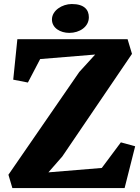

<svg xmlns="http://www.w3.org/2000/svg" viewBox="-20 -958 713 978"><path d="M333 -790.5C385.3 -790.5 432.6 -821.3 432.6 -870.1C432.6 -908.2 409.2 -937.5 345.7 -937.5C296.4 -937.5 244.6 -904.3 244.6 -858.9C244.6 -814.9 287.6 -790.5 333 -790.5ZM43 0H614.7L668.5 -212.9L595.7 -232.9L498.5 -102.5L226.6 -80.1L297.4 -161.1L652.3 -683.6L629.9 -758.3H68.4L47.4 -552.2L122.1 -537.6L184.6 -657.2L464.8 -680.2L383.8 -591.3L22.9 -67.9Z"/></svg>

Font: Merriweather
Style: Heavy
Weight: 900
Designer: Eben Sorkin ( eben@eyebytes.com )
Foundry: Sorkin Type Co.
Version: Version 1.003